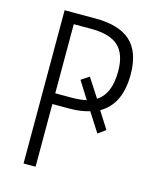

<svg xmlns="http://www.w3.org/2000/svg" viewBox="-109 -789 703 864"><g transform="rotate(15 243.0 -357.0)"><path d="M355 -321 405 -242 370 -216 313 -305Q273 -292 218 -292H140V0H84V-714H228Q339 -714 392.5 -664.5Q446 -615 446 -511Q446 -372 355 -321ZM213 -342Q257 -342 285 -349L234 -430L271 -455L328 -367Q388 -405 388 -510Q388 -591 348 -627.5Q308 -664 222 -664H140V-342Z"/></g></svg>

Font: Noto Sans Display Light Narrow
Style: Regular
Weight: 300
Width: 4
Designer: Monotype Design team
Foundry: Monotype Imaging Inc.
Version: Version 1.000